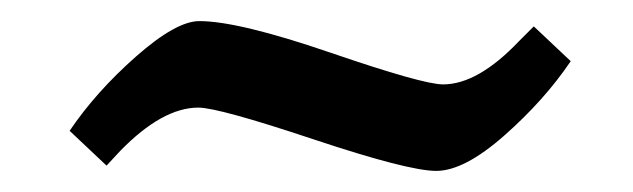

<svg xmlns="http://www.w3.org/2000/svg" viewBox="-20 -337 600 182"><path d="M168 -235Q134 -235 94 -194L81 -180L46 -213Q71 -250 109 -283.5Q147 -317 169 -317Q206 -317 293.5 -287Q381 -257 400 -257Q433 -257 472 -298L486 -312L521 -279Q496 -242 458 -208.5Q420 -175 393.5 -175Q367 -175 277 -205Q187 -235 168 -235Z"/></svg>

Font: Andada
Style: Italic
Weight: 400
Italic angle: -8.29999°
Designer: Carolina Giovagnoli
Foundry: Carolina Giovagnoli
Version: Version 1.003